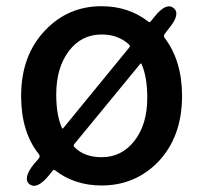

<svg xmlns="http://www.w3.org/2000/svg" viewBox="-20 -584 654 618"><path d="M137 -19Q99 27 75 9Q52 -10 90 -57L105 -74Q110 -81 105 -88Q48 -159 48 -275Q48 -407 127 -488Q200 -564 307 -564Q394 -564 458 -514Q462 -511 465 -515L478 -531Q515 -577 539 -558Q562 -539 524 -493L511 -476Q505 -469 510 -462Q566 -388 566 -275Q566 -143 488 -62Q414 13 307 13Q220 13 157 -36Q153 -39 150 -35ZM307 -78Q372 -78 413 -131Q454 -184 454 -269Q454 -336 436 -377Q434 -382 431 -378L219 -120Q215 -115 220 -110Q252 -78 307 -78ZM179 -173Q181 -168 184 -172L396 -431Q400 -436 396 -440Q361 -473 307 -473Q242 -473 201.5 -419.5Q161 -366 161 -280Q161 -214 179 -173Z"/></svg>

Font: Resource Han Rounded TW Medium
Style: Regular
Weight: 500
Designer: Cyano Hao (round all glyphs); Ryoko NISHIZUKA 西塚涼子 (kana, bopomofo & ideographs); Paul D. Hunt (Latin, Greek & Cyrillic)
Foundry: Cyano Hao
Version: 0.990